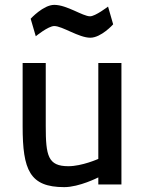

<svg xmlns="http://www.w3.org/2000/svg" viewBox="-20 -758 599 789"><path d="M384 -499V-105C384 -105 317 -75 261 -75C177 -75 168 -118 168 -240V-499H73V-239C73 -59 102 11 244 11C306 11 384 -29 384 -29V0H479V-499ZM424 -731C424 -731 372 -691 350 -691C320 -691 255 -738 203 -738C158 -738 106 -681 106 -681L127 -609C127 -609 178 -651 203 -651C236 -651 304 -603 351 -603C396 -603 445 -658 445 -658Z"/></svg>

Font: TitilliumText22L
Style: 600 wt
Weight: 600
Designer: Campivisivi
Foundry: Campivisivi
Version: 1.000